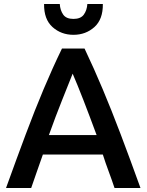

<svg xmlns="http://www.w3.org/2000/svg" viewBox="-20 -934 728 954"><path d="M10 0Q63 -147 108 -267Q153 -387 196.5 -490.5Q240 -594 288 -693H400Q447 -594 490.5 -490.5Q534 -387 579.5 -267Q625 -147 678 0H549Q535 -42 519.5 -83.5Q504 -125 491 -166H193Q179 -125 164 -83.5Q149 -42 135 0ZM223 -263H460Q425 -358 394.5 -436.5Q364 -515 341 -568Q320 -515 288.5 -436.5Q257 -358 223 -263ZM345 -761Q284 -761 241 -799.5Q198 -838 199 -914H277Q279 -883 294 -861.5Q309 -840 345 -840Q381 -840 396.5 -861.5Q412 -883 414 -914H491Q492 -838 449 -799.5Q406 -761 345 -761Z"/></svg>

Font: Ubuntu Sans SemiBold
Style: Regular
Weight: 600
Designer: Dalton Maag Ltd
Foundry: Dalton Maag Ltd
Version: Version 1.006; ttfautohint (v1.8.4.7-5d5b)